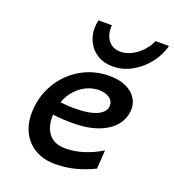

<svg xmlns="http://www.w3.org/2000/svg" viewBox="-137 -851 879 970"><g transform="rotate(20 302.5 -366.5)"><path d="M268.1 12.2Q207.5 12.2 162.6 -12.9Q117.7 -38.1 93.5 -83.3Q69.3 -128.4 69.3 -187.5Q69.3 -272.9 109.9 -344.7Q150.4 -416.5 220.7 -458.5Q291 -500.5 376.5 -500.5Q427.7 -500.5 463.9 -484.1Q500 -467.8 518.3 -440.9Q536.6 -414.1 536.6 -382.3Q536.6 -335.4 508.1 -296.9Q479.5 -258.3 421.4 -235.4Q363.3 -212.4 277.8 -212.4Q226.1 -212.4 173.8 -218.8Q173.3 -214.8 173.3 -207Q173.3 -149.9 202.1 -114.7Q231 -79.6 291 -79.6Q337.4 -79.6 386.7 -95Q436 -110.4 482.4 -139.2L475.6 -38.6Q424.8 -13.7 374.3 -0.7Q323.7 12.2 268.1 12.2ZM261.7 -285.6Q344.7 -285.6 386.5 -305.9Q428.2 -326.2 428.2 -360.4Q428.2 -384.8 406.5 -399.9Q384.8 -415 350.1 -415Q316.4 -415 284.4 -400.1Q252.4 -385.3 226.8 -356.9Q201.2 -328.6 187.5 -290.5Q227.1 -285.6 261.7 -285.6ZM373 -550.8Q325.2 -550.8 291 -571.5Q256.8 -592.3 239 -626.7Q221.2 -661.1 221.2 -701.2Q221.2 -722.2 226.6 -745.1H298.3Q297.9 -739.7 297.9 -729.5Q297.9 -702.1 308.3 -680.4Q318.8 -658.7 338.1 -646.2Q357.4 -633.8 383.8 -633.8Q413.1 -633.8 442.9 -648.7Q472.7 -663.6 496.6 -689.2Q520.5 -714.8 533.2 -745.1H605.5Q593.8 -697.3 560.1 -652.3Q526.4 -607.4 477.3 -579.1Q428.2 -550.8 373 -550.8Z"/></g></svg>

Font: Lesson One Medium
Style: Italic
Weight: 500
Italic angle: -14°
Designer: But Ko, Victor Gaultney, Annie Olsen, Julie Remington, Don Collingsworth, Eric Hays, Becca Hirsbrunner
Version: Version 1.100